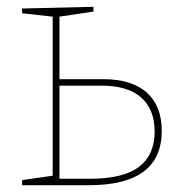

<svg xmlns="http://www.w3.org/2000/svg" viewBox="-20 -545 526 565"><path d="M284 -312Q368 -312 412 -272.5Q456 -233 456 -160Q456 0 242 0H45V-15L135 -28V-496L45 -506V-520L255 -525V-511L155 -496V-312ZM245 -19Q343 -19 389 -54Q435 -89 435 -158Q435 -223 395.5 -258Q356 -293 279 -293H155V-19Z"/></svg>

Font: Bitter Pro Thin
Style: Regular
Weight: 250
Designer: Sol Matas, and Bitter project Authors
Foundry: Sol Matas
Version: Version 1.010